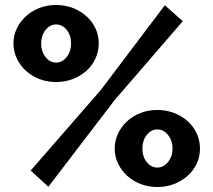

<svg xmlns="http://www.w3.org/2000/svg" viewBox="-20 -740 856 770"><path d="M205 -411Q169 -411 138 -423Q107 -435 84 -456Q61 -477 47.5 -505.5Q34 -534 34 -566Q34 -598 47.5 -626Q61 -654 84 -675Q107 -696 138 -708Q169 -720 205 -720Q241 -720 272 -708Q303 -696 326.5 -675Q350 -654 363 -626Q376 -598 376 -566Q376 -534 363 -505.5Q350 -477 326.5 -456Q303 -435 272 -423Q241 -411 205 -411ZM205 -489Q230 -489 247.5 -511.5Q265 -534 265 -566Q265 -598 247.5 -620Q230 -642 205 -642Q180 -642 162.5 -619.5Q145 -597 145 -566Q145 -534 162.5 -511.5Q180 -489 205 -489ZM611 10Q575 10 544 -2Q513 -14 490 -35Q467 -56 453.5 -84Q440 -112 440 -144Q440 -176 453.5 -204.5Q467 -233 490 -254Q513 -275 544 -287Q575 -299 611 -299Q647 -299 678 -287Q709 -275 732.5 -254Q756 -233 769 -204.5Q782 -176 782 -144Q782 -112 769 -84Q756 -56 732.5 -35Q709 -14 678 -2Q647 10 611 10ZM611 -68Q636 -68 654 -90.5Q672 -113 672 -144Q672 -176 654 -198.5Q636 -221 611 -221Q586 -221 568.5 -198.5Q551 -176 551 -144Q551 -112 568.5 -90Q586 -68 611 -68ZM103 -56 385 -380 641 -719 713 -655 440 -339 174 9Z"/></svg>

Font: Boldmen
Style: Bold
Weight: 700
Designer: Matt McInerney, Pablo Impallari, Rodrigo Fuenzalida
Foundry: LIVING CONCEPT
Version: Version 1.000